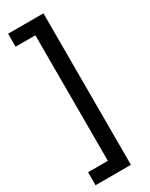

<svg xmlns="http://www.w3.org/2000/svg" viewBox="-229 -767 762 976"><g transform="rotate(-30 151.5 -278.5)"><path d="M132.3 90.3V-646.5H16.1V-722.7H223.6V166.5H16.1V90.3Z"/></g></svg>

Font: Pyidaungsu
Style: Bold
Weight: 700
Designer: Sun Tun
Foundry: MCF
Version: Version 2.005 July 4, 2018; ttfautohint (v1.8.1)